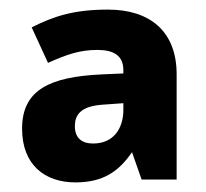

<svg xmlns="http://www.w3.org/2000/svg" viewBox="-20 -742 429 400"><path d="M205 -722C133 -722 92 -708 46 -685L80 -611C120 -629 147 -638 183 -638C217 -638 237 -626 237 -596V-589L192 -587C84 -582 26 -555 26 -474C26 -398 74 -362 137 -362C194 -362 227 -384 255 -425L275 -368H348V-587C348 -678 291 -722 205 -722ZM195 -524 237 -527V-513C237 -475 217 -443 174 -443C150 -443 136 -455 136 -479C136 -501 146 -521 195 -524Z"/></svg>

Font: Noto Sans Myanmar UI ExtraBold
Style: Regular
Weight: 800
Designer: Monotype Design Team
Foundry: Monotype Imaging Inc.
Version: Version 2.103